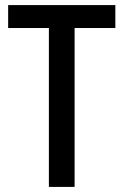

<svg xmlns="http://www.w3.org/2000/svg" viewBox="-20 -734 485 754"><path d="M273 0H172V-624H12V-714H433V-624H273Z"/></svg>

Font: Noto Sans Myanmar Condensed Medium
Style: Regular
Weight: 500
Width: 3
Designer: Monotype Design Team
Foundry: Monotype Imaging Inc.
Version: Version 2.107; ttfautohint (v1.8.4.7-5d5b)